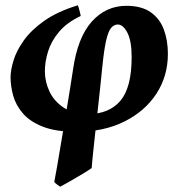

<svg xmlns="http://www.w3.org/2000/svg" viewBox="-20 -479 683 727"><path d="M615.7 -274.9Q615.7 -190.9 572.3 -124.3Q528.8 -57.6 450.9 -18.8Q373 20 269.5 20Q191.4 20 142.3 0.7Q93.3 -18.6 66.7 -49.6Q40 -80.6 30 -116.7Q20 -152.8 20 -186Q20 -213.4 31.2 -250.2Q42.5 -287.1 70.3 -326.2Q98.1 -365.2 147.9 -400.4Q197.8 -435.5 274.9 -459Q277.3 -453.1 281.2 -438Q285.2 -422.9 285.6 -418.5Q232.9 -393.6 203.4 -358.2Q173.8 -322.8 161.9 -283.9Q149.9 -245.1 149.9 -209Q149.9 -170.4 167 -133.3Q184.1 -96.2 220.7 -71.8Q257.3 -47.4 314.9 -47.4Q393.1 -47.4 435.8 -97.4Q478.5 -147.5 478.5 -262.7Q478.5 -323.7 462.4 -355Q446.3 -386.2 425.8 -386.2Q412.1 -386.2 401.4 -374.3Q390.6 -362.3 382.3 -327.4Q374 -292.5 367.2 -224.1Q364.7 -197.8 360.1 -154.5Q355.5 -111.3 350.1 -62.3Q344.7 -13.2 339.6 33Q334.5 79.1 331.1 112.8Q327.6 146.5 327.1 157.2Q317.4 164.6 293.2 179.2Q269 193.8 244.4 207.8Q219.7 221.7 208 228Q203.6 225.1 196.5 220Q189.5 214.8 185.5 210Q189.5 190.9 196.3 150.9Q203.1 110.8 211.7 59.8Q220.2 8.8 229 -43.7Q237.8 -96.2 244.9 -141.4Q252 -186.5 256.3 -213.9Q273.4 -336.4 327.1 -396.7Q380.9 -457 458.5 -457Q515.6 -457 550.3 -432.9Q585 -408.7 600.3 -367.4Q615.7 -326.2 615.7 -274.9Z"/></svg>

Font: Gentium Book Plus
Style: Bold Italic
Weight: 700
Italic angle: -8°
Designer: Victor Gaultney, Annie Olsen, Iska Routamaa, Becca Hirsbrunner
Foundry: SIL International
Version: Version 6.101